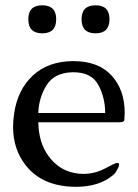

<svg xmlns="http://www.w3.org/2000/svg" viewBox="-20 -704 530 739"><path d="M196.3 -629.9Q196.3 -575.7 142.6 -575.7Q88.9 -575.7 88.9 -629.9Q88.9 -683.6 142.6 -683.6Q196.3 -683.6 196.3 -629.9ZM401.4 -629.9Q401.4 -575.7 347.7 -575.7Q293.9 -575.7 293.9 -629.9Q293.9 -683.6 347.7 -683.6Q401.4 -683.6 401.4 -629.9ZM384.8 -269Q384.8 -328.6 358.4 -377.2Q332 -425.8 263.2 -425.8H257.8Q189 -423.8 159.2 -376Q129.4 -328.1 127.4 -269ZM262.2 -468.8Q358.4 -468.8 409.2 -413.6Q460 -358.4 460 -269Q459.5 -249.5 458.5 -241.5Q457.5 -233.4 438.5 -233.4H127.4Q128.9 -154.3 167.5 -102.3Q206.1 -50.3 264.6 -38.6Q281.7 -34.7 299.3 -34.7Q345.7 -34.7 384.5 -55.7Q423.3 -76.7 429.4 -76.7Q435.5 -76.7 437 -75.4Q438.5 -74.2 438.5 -69.6Q438.5 -64.9 432.4 -53.2Q426.3 -41.5 422.6 -37.6Q418.9 -33.7 416 -30.8Q362.8 15.1 271.5 15.1Q143.6 14.2 79.6 -66.9Q30.3 -129.4 30.3 -215.3Q30.3 -241.2 34.7 -269Q48.3 -359.4 106.7 -413.6Q165 -467.8 260.3 -468.8Z"/></svg>

Font: Caudex
Style: Regular
Weight: 400
Version: Version 1.04